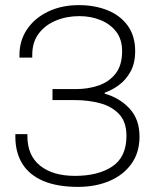

<svg xmlns="http://www.w3.org/2000/svg" viewBox="-20 -718 610 750"><path d="M285 12Q204 12 149.5 -11Q95 -34 67.5 -78Q40 -122 40 -184V-194H87V-186Q87 -111 136.5 -71Q186 -31 273 -31Q364 -31 419 -68Q474 -105 474 -187Q474 -242 445 -272.5Q416 -303 370 -315Q324 -327 274 -327H185V-370H277Q324 -370 365 -384Q406 -398 431.5 -430.5Q457 -463 457 -518Q457 -564 434 -594Q411 -624 373 -639.5Q335 -655 290 -655Q240 -655 198 -637.5Q156 -620 131 -586.5Q106 -553 106 -504V-493H56V-503Q56 -560 86 -604Q116 -648 168.5 -673Q221 -698 288 -698Q351 -698 401 -677.5Q451 -657 479.5 -617Q508 -577 508 -518Q508 -471 490 -438.5Q472 -406 445 -386Q418 -366 389 -356V-352Q447 -336 486 -294Q525 -252 525 -184Q525 -123 494 -79Q463 -35 408.5 -11.5Q354 12 285 12Z"/></svg>

Font: Archivo Thin
Style: Regular
Weight: 250
Designer: Hector Gatti
Foundry: Omnibus-Type
Version: Version 2.001